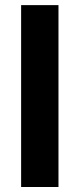

<svg xmlns="http://www.w3.org/2000/svg" viewBox="-20 -748 318 768"><path d="M213.9 -727.5V0H64.5V-727.5Z"/></svg>

Font: Inter 16pt
Style: Bold
Weight: 700
Version: Version 4.001;git-66647c0bb